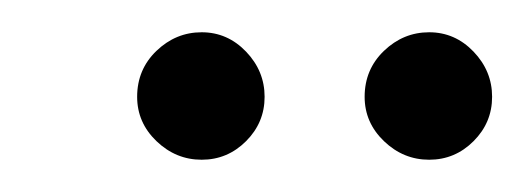

<svg xmlns="http://www.w3.org/2000/svg" viewBox="-20 -684 325 119"><path d="M105 -585Q89 -585 77 -596.5Q65 -608 65 -624Q65 -641 77 -652.5Q89 -664 105 -664Q121 -664 132.5 -652Q144 -640 144 -624Q144 -608 132.5 -596.5Q121 -585 105 -585ZM246 -585Q230 -585 218 -596.5Q206 -608 206 -624Q206 -641 218 -652.5Q230 -664 246 -664Q262 -664 273.5 -652Q285 -640 285 -624Q285 -608 273.5 -596.5Q262 -585 246 -585Z"/></svg>

Font: DM Sans 11pt ExtraLight
Style: Italic
Weight: 250
Italic angle: -10°
Version: Version 4.004;gftools[0.9.30]